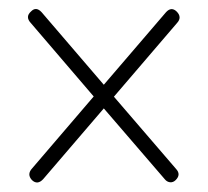

<svg xmlns="http://www.w3.org/2000/svg" viewBox="-20 -550 452 418"><path d="M49.5 -158Q38 -170.5 50 -183.5L184 -340L47 -500Q34.5 -513.5 47.5 -525Q58.5 -536.5 70.5 -523.5L206 -365.5L341.5 -523.5Q353 -536 364.5 -525Q377 -512.5 365.5 -500L228 -339.5L363.5 -182Q374.5 -170 362.5 -158Q357 -152.5 350.2 -153.2Q343.5 -154 339 -159.5L206 -314L74 -160Q61.5 -146.5 49.5 -158Z"/></svg>

Font: Fraunces 144pt Soft
Style: Regular
Weight: 400
Version: Version 1.000;[0bf87f6ff]